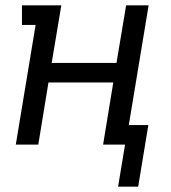

<svg xmlns="http://www.w3.org/2000/svg" viewBox="-20 -540 640 717"><path d="M421 157 447 0H365L403 -232H161L123 0H39L113 -447H62V-520H209L173 -305H415L451 -520H535L461 -73H534L496 157Z"/></svg>

Font: Iosevka HT Extended
Style: Italic
Weight: 400
Width: 7
Italic angle: -9°
Monospace: yes
Designer: Belleve Invis
Foundry: Belleve Invis
Version: Version 32.3.0; ttfautohint (v1.8.4)